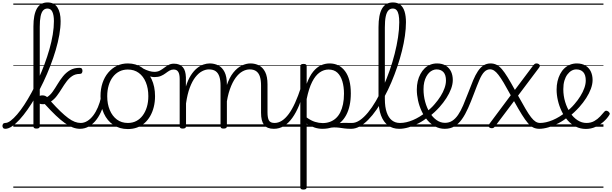

<svg xmlns="http://www.w3.org/2000/svg" viewBox="-109 -1039 5019 1574"><path d="M-66 17Q-78 17 -83.5 9.5Q-89 2 -89 -7Q-89 -16 -83.5 -23.5Q-78 -31 -66 -31Q-46 -31 -21.5 -49.5Q3 -68 31.5 -101Q60 -134 89.5 -179Q119 -224 148.5 -278Q178 -332 205.5 -391.5Q233 -451 256 -513Q279 -575 296.5 -636.5Q314 -698 323.5 -756Q333 -814 333 -866Q333 -914 320.5 -941.5Q308 -969 280 -969Q259 -969 245 -954Q231 -939 224 -906Q217 -873 217 -819V-4Q217 6 210.5 10.5Q204 15 190 15Q177 15 171 10.5Q165 6 165 -4V-822Q165 -919 193.5 -969Q222 -1019 281 -1019Q335 -1019 361.5 -978.5Q388 -938 388 -866Q388 -814 377.5 -754Q367 -694 348 -629.5Q329 -565 303.5 -499Q278 -433 248 -369.5Q218 -306 185 -248.5Q152 -191 118 -142.5Q84 -94 51.5 -58.5Q19 -23 -11 -3Q-41 17 -66 17ZM547 17Q517 17 487 5.5Q457 -6 423 -30Q389 -54 348.5 -92.5Q308 -131 258 -186Q254 -185 249 -185Q244 -185 239 -185Q218 -185 209 -195Q200 -205 200 -221Q200 -237 209 -247Q218 -257 238 -257Q251 -257 260 -253.5Q269 -250 277 -243Q302 -258 322.5 -287Q343 -316 363 -349.5Q383 -383 407.5 -413.5Q432 -444 465 -463.5Q498 -483 544 -483Q557 -483 562 -476Q567 -469 567 -458Q567 -448 562 -440.5Q557 -433 544 -433Q509 -433 483 -415.5Q457 -398 436.5 -370.5Q416 -343 397 -312Q378 -281 357 -253Q336 -225 309 -207Q352 -159 387 -125.5Q422 -92 450.5 -71Q479 -50 504 -40.5Q529 -31 553 -31Q565 -31 570 -23.5Q575 -16 573.5 -7Q572 2 565.5 9.5Q559 17 547 17ZM0 490H631V500H0ZM0 -20H631V0H0ZM0 -505H631V-500H0ZM0 -1010H631V-1000H0Z M546 17Q535 17 529.5 9.5Q524 2 524.5 -7Q525 -16 532 -23.5Q539 -31 552 -31Q581 -31 607.5 -47.5Q634 -64 655.5 -92.5Q677 -121 693.5 -159.5Q710 -198 720 -244Q722 -254 730.5 -256.5Q739 -259 746.5 -255Q754 -251 752 -239Q745 -189 727.5 -142.5Q710 -96 683 -60Q656 -24 621.5 -3.5Q587 17 546 17ZM631 490V500ZM631 -20V0ZM631 -505V-500ZM631 -1010V-1000Z M939 19Q871 19 820.5 -15Q770 -49 742.5 -109Q715 -169 715 -250Q715 -310 731.5 -359Q748 -408 778.5 -444Q809 -480 849.5 -499.5Q890 -519 939 -519Q1005 -519 1055 -485Q1105 -451 1133.5 -390.5Q1162 -330 1162 -251Q1162 -203 1151.5 -161.5Q1141 -120 1122 -87Q1103 -54 1076 -30Q1049 -6 1014.5 6.5Q980 19 939 19ZM939 -31Q978 -31 1008.5 -47Q1039 -63 1061 -92.5Q1083 -122 1095 -162Q1107 -202 1107 -251Q1107 -315 1086.5 -364.5Q1066 -414 1028.5 -441.5Q991 -469 939 -469Q900 -469 869 -453Q838 -437 816 -408Q794 -379 782 -339Q770 -299 770 -250Q770 -186 791 -136.5Q812 -87 849.5 -59Q887 -31 939 -31ZM631 490H1232V500H631ZM631 -20H1232V0H631ZM631 -505H1232V-500H631ZM631 -1010H1232V-1000H631Z M1157 -407Q1143 -407 1124.5 -411.5Q1106 -416 1086.5 -425Q1067 -434 1046 -446Q1038 -450 1036 -457.5Q1034 -465 1037 -471.5Q1040 -478 1045.5 -481.5Q1051 -485 1057 -481Q1091 -463 1114.5 -456.5Q1138 -450 1156 -450Q1183 -450 1202 -460.5Q1221 -471 1238 -484Q1255 -497 1273.5 -507Q1292 -517 1317 -517Q1325 -517 1329.5 -509.5Q1334 -502 1334 -493Q1334 -484 1329 -476.5Q1324 -469 1314 -469Q1296 -469 1280.5 -460Q1265 -451 1248 -438Q1231 -425 1209.5 -416Q1188 -407 1157 -407ZM1232 490V500ZM1232 -20V0ZM1232 -505V-500ZM1232 -1010V-1000Z M1389 15Q1376 15 1370 10.5Q1364 6 1364 -4V-391Q1364 -430 1352.5 -449.5Q1341 -469 1315 -469Q1303 -469 1297.5 -476.5Q1292 -484 1292.5 -493Q1293 -502 1299.5 -509.5Q1306 -517 1317 -517Q1342 -517 1360 -509.5Q1378 -502 1390 -488Q1402 -474 1408 -453.5Q1414 -433 1415 -406V-330Q1432 -385 1455.5 -421.5Q1479 -458 1505.5 -479.5Q1532 -501 1559 -510Q1586 -519 1610 -519Q1649 -519 1681 -502.5Q1713 -486 1732 -448.5Q1751 -411 1751 -347V-4Q1751 6 1744.5 10.5Q1738 15 1724 15Q1710 15 1704.5 10.5Q1699 6 1699 -4V-338Q1699 -381 1689.5 -410.5Q1680 -440 1659.5 -455Q1639 -470 1603 -470Q1576 -470 1547.5 -455Q1519 -440 1493 -407Q1467 -374 1447 -321Q1427 -268 1416 -191V-4Q1416 6 1409.5 10.5Q1403 15 1389 15ZM2136 17Q2108 17 2088 9Q2068 1 2055.5 -15.5Q2043 -32 2037 -56.5Q2031 -81 2031 -115V-338Q2031 -381 2022 -410Q2013 -439 1992.5 -454.5Q1972 -470 1938 -470Q1908 -470 1878.5 -453.5Q1849 -437 1822.5 -401Q1796 -365 1775.5 -307Q1755 -249 1745 -167L1722 -166Q1726 -267 1748.5 -335Q1771 -403 1803.5 -443.5Q1836 -484 1873 -501.5Q1910 -519 1944 -519Q1983 -519 2014.5 -502.5Q2046 -486 2065 -448.5Q2084 -411 2084 -347V-118Q2084 -73 2095.5 -52Q2107 -31 2142 -31Q2151 -31 2156 -23.5Q2161 -16 2160 -7Q2159 2 2153.5 9.5Q2148 17 2136 17ZM1232 490H2221V500H1232ZM1232 -20H2221V0H1232ZM1232 -505H2221V-500H1232ZM1232 -1010H2221V-1000H1232Z M2136 17Q2125 17 2119.5 9.5Q2114 2 2114.5 -7Q2115 -16 2122 -23.5Q2129 -31 2142 -31Q2173 -31 2202 -49.5Q2231 -68 2258 -104.5Q2285 -141 2310 -196Q2335 -251 2359 -325Q2362 -335 2370.5 -335.5Q2379 -336 2385.5 -329.5Q2392 -323 2389 -313Q2368 -236 2343 -175.5Q2318 -115 2287 -72Q2256 -29 2218.5 -6Q2181 17 2136 17ZM2221 490V500ZM2221 -20V0ZM2221 -505V-500ZM2221 -1010V-1000Z M2769 17Q2739 17 2716 14Q2693 11 2672 8Q2651 5 2627.5 5.5Q2604 6 2573 13L2600 -14Q2632 -23 2656.5 -27Q2681 -31 2701 -31.5Q2721 -32 2739 -31.5Q2757 -31 2775 -31Q2784 -31 2788 -23.5Q2792 -16 2790.5 -7Q2789 2 2783.5 9.5Q2778 17 2769 17ZM2378 515Q2365 515 2359 510.5Q2353 506 2353 496V-496Q2353 -506 2359.5 -510.5Q2366 -515 2380 -515Q2393 -515 2399 -510.5Q2405 -506 2405 -496V-352Q2429 -416 2458.5 -452Q2488 -488 2522 -503.5Q2556 -519 2593 -519Q2672 -519 2719.5 -456Q2767 -393 2767 -273Q2767 -221 2757.5 -176Q2748 -131 2729 -95.5Q2710 -60 2682 -35Q2654 -10 2617 3.5Q2580 17 2534 17Q2501 17 2469.5 6.5Q2438 -4 2405 -25V496Q2405 506 2398.5 510.5Q2392 515 2378 515ZM2405 -76Q2441 -50 2473.5 -40Q2506 -30 2536 -30Q2568 -30 2595.5 -40Q2623 -50 2644.5 -69.5Q2666 -89 2680.5 -118Q2695 -147 2703 -185Q2711 -223 2711 -271Q2711 -328 2697.5 -373Q2684 -418 2656.5 -443.5Q2629 -469 2584 -469Q2546 -469 2511.5 -445Q2477 -421 2450 -368Q2423 -315 2405 -227ZM2221 490H2854V500H2221ZM2221 -20H2854V0H2221ZM2221 -505H2854V-500H2221ZM2221 -1010H2854V-1000H2221Z M2770 17Q2758 17 2752.5 9.5Q2747 2 2748.5 -7Q2750 -16 2757 -23.5Q2764 -31 2776 -31Q2808 -31 2841 -53.5Q2874 -76 2907.5 -116.5Q2941 -157 2972.5 -211Q3004 -265 3032.5 -328.5Q3061 -392 3085 -460.5Q3109 -529 3126.5 -598Q3144 -667 3154 -733Q3164 -799 3164 -856Q3164 -869 3172.5 -875.5Q3181 -882 3191.5 -882Q3202 -882 3210.5 -875.5Q3219 -869 3219 -856Q3219 -805 3210.5 -745Q3202 -685 3186 -621Q3170 -557 3148 -492Q3126 -427 3099.5 -364.5Q3073 -302 3042 -245Q3011 -188 2978 -140.5Q2945 -93 2910 -57.5Q2875 -22 2840 -2.5Q2805 17 2770 17ZM2854 490V500ZM2854 -20V0ZM2854 -505V-500ZM2854 -1010V-1000Z M3163 17Q3111 17 3073 -10.5Q3035 -38 3014.5 -92.5Q2994 -147 2994 -226V-816Q2994 -918 3023 -968.5Q3052 -1019 3112 -1019Q3150 -1019 3173.5 -999.5Q3197 -980 3208 -943.5Q3219 -907 3219 -857Q3219 -844 3210.5 -838Q3202 -832 3191.5 -832Q3181 -832 3172.5 -838Q3164 -844 3164 -857Q3164 -892 3159 -917Q3154 -942 3142.5 -955.5Q3131 -969 3111 -969Q3089 -969 3074.5 -953Q3060 -937 3053 -903Q3046 -869 3046 -813V-228Q3046 -161 3061.5 -117Q3077 -73 3104.5 -52Q3132 -31 3169 -31Q3180 -31 3185.5 -23.5Q3191 -16 3190.5 -7Q3190 2 3183 9.5Q3176 17 3163 17ZM2854 490H3248V500H2854ZM2854 -20H3248V0H2854ZM2854 -505H3248V-500H2854ZM2854 -1010H3248V-1000H2854Z M3165 17Q3152 17 3146.5 9.5Q3141 2 3142.5 -7Q3144 -16 3151.5 -23.5Q3159 -31 3171 -31Q3220 -31 3276 -54.5Q3332 -78 3383 -120Q3390 -126 3397 -123.5Q3404 -121 3408.5 -113.5Q3413 -106 3413 -97.5Q3413 -89 3406 -84Q3367 -52 3324.5 -29.5Q3282 -7 3241 5Q3200 17 3165 17ZM3248 490V500ZM3248 -20V0ZM3248 -505V-500ZM3248 -1010V-1000Z M3386 -120Q3404 -135 3421.5 -151Q3439 -167 3454 -185Q3482 -217 3503 -250.5Q3524 -284 3535.5 -317Q3547 -350 3547 -379Q3547 -425 3526.5 -447.5Q3506 -470 3469 -470Q3458 -470 3452.5 -477.5Q3447 -485 3448 -494.5Q3449 -504 3455.5 -511.5Q3462 -519 3474 -519Q3517 -519 3546 -500.5Q3575 -482 3589 -451.5Q3603 -421 3603 -383Q3603 -349 3589 -311Q3575 -273 3550.5 -235Q3526 -197 3494 -161Q3475 -140 3453.5 -120Q3432 -100 3410 -82ZM3248 490H3692V500H3248ZM3248 -20H3692V0H3248ZM3248 -505H3692V-500H3248ZM3248 -1010H3692V-1000H3248Z M3537 17Q3495 17 3459 -2Q3423 -21 3395 -53.5Q3367 -86 3347.5 -128Q3328 -170 3318 -215.5Q3308 -261 3308 -305Q3308 -341 3315.5 -373Q3323 -405 3337.5 -432Q3352 -459 3372 -478.5Q3392 -498 3418 -508.5Q3444 -519 3474 -519Q3483 -519 3487.5 -511.5Q3492 -504 3490.5 -494.5Q3489 -485 3483.5 -477.5Q3478 -470 3469 -470Q3454 -470 3438 -463Q3422 -456 3409 -443Q3396 -430 3385.5 -410.5Q3375 -391 3369 -365.5Q3363 -340 3363 -308Q3363 -254 3376.5 -204.5Q3390 -155 3414 -116Q3438 -77 3470 -54.5Q3502 -32 3539 -32Q3573 -32 3599 -49Q3625 -66 3646.5 -97.5Q3668 -129 3688 -175.5Q3708 -222 3730 -280Q3751 -336 3769.5 -380Q3788 -424 3808.5 -455Q3829 -486 3854.5 -502.5Q3880 -519 3913 -519Q3922 -519 3927 -512Q3932 -505 3932.5 -495.5Q3933 -486 3927.5 -478.5Q3922 -471 3910 -471Q3882 -471 3861 -449.5Q3840 -428 3821 -383.5Q3802 -339 3776 -270Q3752 -206 3728.5 -153Q3705 -100 3678 -62Q3651 -24 3617 -3.5Q3583 17 3537 17ZM3692 490H3730V500H3692ZM3692 -20H3730V0H3692ZM3692 -505H3730V-500H3692ZM3692 -1010H3730V-1000H3692Z M4313 17Q4285 17 4263 6.5Q4241 -4 4219 -29.5Q4197 -55 4169.5 -99Q4142 -143 4105 -210L3953 -8Q3945 3 3939 7.5Q3933 12 3924 12Q3907 12 3899 2Q3891 -8 3902 -22L4078 -258Q4045 -319 4020.5 -360Q3996 -401 3977 -425.5Q3958 -450 3941.5 -460.5Q3925 -471 3906 -471Q3895 -471 3889.5 -478.5Q3884 -486 3884.5 -495.5Q3885 -505 3892 -512Q3899 -519 3912 -519Q3939 -519 3961.5 -508Q3984 -497 4005.5 -472Q4027 -447 4052.5 -405.5Q4078 -364 4112 -302L4259 -498Q4268 -510 4274 -514.5Q4280 -519 4289 -519Q4300 -519 4307.5 -514Q4315 -509 4316.5 -501.5Q4318 -494 4310 -484L4138 -255Q4174 -190 4199.5 -146.5Q4225 -103 4244.5 -78Q4264 -53 4281.5 -42Q4299 -31 4319 -31Q4329 -31 4334.5 -23.5Q4340 -16 4339.5 -7Q4339 2 4332.5 9.5Q4326 17 4313 17ZM3729 490H4394V500H3729ZM3729 -20H4394V0H3729ZM3729 -505H4394V-500H3729ZM3729 -1010H4394V-1000H3729Z M4311 17Q4298 17 4292.5 9.5Q4287 2 4288.5 -7Q4290 -16 4297.5 -23.5Q4305 -31 4317 -31Q4366 -31 4422 -54.5Q4478 -78 4529 -120Q4536 -126 4543 -123.5Q4550 -121 4554.5 -113.5Q4559 -106 4559 -97.5Q4559 -89 4552 -84Q4513 -52 4470.5 -29.5Q4428 -7 4387 5Q4346 17 4311 17ZM4394 490V500ZM4394 -20V0ZM4394 -505V-500ZM4394 -1010V-1000Z M4527 -116Q4547 -132 4565.5 -149Q4584 -166 4600 -185Q4628 -217 4649 -251Q4670 -285 4681.5 -317.5Q4693 -350 4693 -379Q4693 -425 4672.5 -447.5Q4652 -470 4615 -470Q4595 -470 4576.5 -459.5Q4558 -449 4542.5 -428.5Q4527 -408 4518 -378Q4509 -348 4509 -308Q4509 -254 4524 -204Q4539 -154 4565 -115Q4591 -76 4625.5 -53.5Q4660 -31 4699 -31Q4735 -31 4762.5 -46.5Q4790 -62 4810.5 -84Q4831 -106 4846 -124Q4853 -132 4861 -131.5Q4869 -131 4878 -125Q4886 -118 4889 -111Q4892 -104 4885 -95Q4868 -67 4838.5 -41Q4809 -15 4772.5 1.5Q4736 18 4694 18Q4649 18 4611 -1Q4573 -20 4544 -53Q4515 -86 4495 -128Q4475 -170 4464.5 -215.5Q4454 -261 4454 -305Q4454 -341 4461.5 -373Q4469 -405 4483 -432Q4497 -459 4517.5 -478.5Q4538 -498 4564 -508.5Q4590 -519 4620 -519Q4663 -519 4692 -500.5Q4721 -482 4735 -451.5Q4749 -421 4749 -383Q4749 -349 4735 -311Q4721 -273 4696.5 -235Q4672 -197 4640 -161Q4620 -139 4597.5 -118Q4575 -97 4551 -79ZM4394 490H4838V500H4394ZM4394 -20H4838V0H4394ZM4394 -505H4838V-500H4394ZM4394 -1010H4838V-1000H4394Z"/></svg>

Font: Playwrite PE Guides
Style: Regular
Weight: 400
Designer: Veronika Burian, José Scaglione
Foundry: TypeTogether
Version: Version 1.003